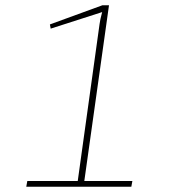

<svg xmlns="http://www.w3.org/2000/svg" viewBox="-20 -710 660 731"><path d="M301 -21H484L480 1H80L84 -21H276L359 -618Q361 -635 369 -664L173 -601L170 -617L370 -690H395Z"/></svg>

Font: Ezarion Thin
Style: Italic
Weight: 250
Italic angle: -8°
Designer: Natanael Gama
Version: Version 1.001;PS 001.001;hotconv 1.0.70;makeotf.lib2.5.58329